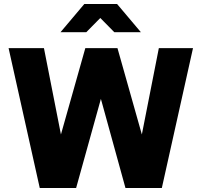

<svg xmlns="http://www.w3.org/2000/svg" viewBox="-20 -941 1009 961"><path d="M23 0ZM361 0H179L23 -700H200L285 -268L407 -700H568L690 -268L775 -700H946L790 0H608L485 -446ZM552 -780 482 -851 412 -780H283L402 -921H566L685 -780Z"/></svg>

Font: Rosa Sans Black
Style: Regular
Weight: 900
Designer: Pentagram / MCKL
Foundry: Pentagram / MCKL
Version: Version 1.005;September 16, 2019;FontCreator 11.5.0.2425 64-